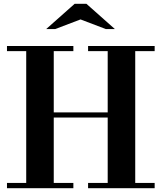

<svg xmlns="http://www.w3.org/2000/svg" viewBox="-20 -998 854 1018"><path d="M17 0V-28H119V-727H17V-754H369V-727H265V-402H551V-727H447V-754H800V-727H697V-28H800V0H447V-28H551V-375H265V-28H369V0ZM225 -844 376 -978H438L589 -844H541L407 -895L273 -844Z"/></svg>

Font: Libre Bodoni Medium
Style: Regular
Weight: 500
Designer: Pablo Impallari, Rodrigo Fuenzalida
Foundry: Impallari Type
Version: Version 2.005;gftools[0.9.23]